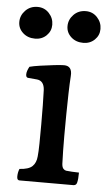

<svg xmlns="http://www.w3.org/2000/svg" viewBox="-66 -799 422 754"><g transform="rotate(5 145.0 -422.5)"><path d="M40 -80Q30 -80 30 -94Q30 -111 36 -125Q72 -127 86.5 -141Q101 -155 103 -180Q105 -197 105.5 -232Q106 -267 106 -306Q106 -345 105.5 -382.5Q105 -420 104 -442Q102 -478 74 -481L40 -484Q30 -484 30 -497Q30 -510 40 -528Q55 -532 82.5 -536Q110 -540 136.5 -543Q163 -546 175 -546Q208 -546 205 -506Q203 -477 202 -437.5Q201 -398 200.5 -354.5Q200 -311 200 -270Q200 -240 200.5 -212Q201 -184 202 -159Q203 -146 208 -140.5Q213 -135 219 -134Q228 -133 242.5 -132Q257 -131 270 -131Q270 -104 266 -90Q263 -80 252 -80ZM52 -640Q23 -640 4 -657.5Q-15 -675 -15 -700Q-15 -726 4 -745.5Q23 -765 52 -765Q79 -765 97 -745.5Q115 -726 115 -700Q115 -675 97 -657.5Q79 -640 52 -640ZM242 -640Q213 -640 194 -657.5Q175 -675 175 -700Q175 -726 194 -745.5Q213 -765 242 -765Q269 -765 287 -745.5Q305 -726 305 -700Q305 -675 287 -657.5Q269 -640 242 -640Z"/></g></svg>

Font: Gowun Batang
Style: Bold
Weight: 700
Designer: Yanghee Ryu
Foundry: Yanghee Ryu
Version: Version 2.000